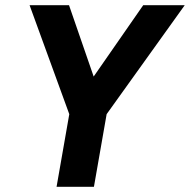

<svg xmlns="http://www.w3.org/2000/svg" viewBox="-20 -720 732 740"><path d="M247 -280 94 -700H246L341 -425L532 -700H692L391 -280L342 0H198Z"/></svg>

Font: Sarabun
Style: Bold Italic
Weight: 700
Italic angle: -10°
Designer: Suppakit Chalermlarp | Katatrad Co.,Ltd.
Foundry: Cadson Demak Co.,Ltd.
Version: Version 1.000; ttfautohint (v1.6)